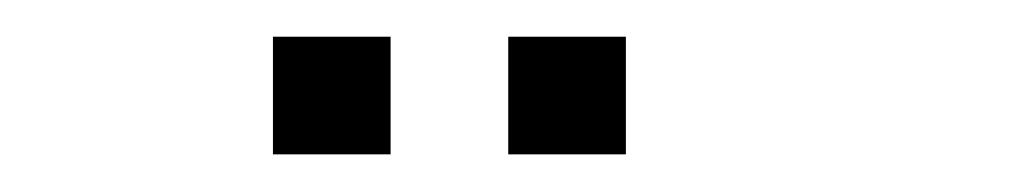

<svg xmlns="http://www.w3.org/2000/svg" viewBox="-20 -582 540 102"><path d="M125 -562.5H187.5V-500H125ZM250 -562.5H312.5V-500H250Z"/></svg>

Font: Pixel Operator Mono
Style: Regular
Weight: 400
Monospace: yes
Designer: Jayvee Enaguas (HarvettFox96)
Version: 2016.04.25